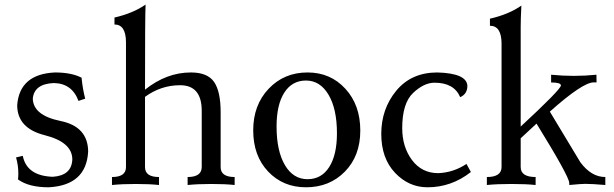

<svg xmlns="http://www.w3.org/2000/svg" viewBox="-20 -793 2632 823"><path d="M188.5 9.8Q103 9.8 57.1 -23.9Q58.6 -36.1 58.6 -49.3Q58.6 -84 48.8 -118.2L77.6 -125Q94.7 -39.1 206.1 -35.2Q287.1 -40.5 290 -109.4Q290 -183.6 171.9 -213.4Q53.7 -243.2 53.7 -342.3Q64 -475.6 215.8 -482.4Q286.1 -482.4 329.6 -460Q334.5 -410.6 345.2 -370.1L316.4 -360.4Q288.6 -436 210 -437Q126.5 -433.1 120.6 -370.6Q122.1 -298.3 239.5 -274.4Q356.9 -250.5 357.9 -143.6Q350.1 1.5 188.5 9.8Z M985.8 0Q945.3 -4.4 886.2 -4.4Q827.1 -4.4 784.2 0V-34.2Q844.2 -34.2 844.7 -76.7V-317.9Q844.7 -427.7 752 -427.7Q669.9 -427.7 601.6 -377.9V-76.7Q601.6 -34.2 661.6 -34.2V0Q621.1 -4.4 562 -4.4Q502.9 -4.4 460 0V-34.2Q520 -34.2 520 -76.7V-612.8Q519.5 -688 470.7 -688V-717.8Q550.8 -736.3 604 -773.4Q601.6 -727.1 601.6 -408.7Q693.8 -482.4 798.3 -482.4Q869.6 -482.4 897.7 -441.7Q925.8 -400.9 925.8 -311.5V-76.7Q925.8 -34.2 985.8 -34.2Z M1298.3 -24.9Q1357.9 -24.9 1391.1 -76.9Q1424.3 -128.9 1424.3 -221.7Q1424.3 -326.2 1388.2 -387Q1352.1 -447.8 1291.5 -447.8Q1231.9 -447.8 1198.7 -396Q1165.5 -344.2 1165.5 -251Q1165.5 -146 1201.2 -85.4Q1236.8 -24.9 1298.3 -24.9ZM1291.5 9.8Q1193.4 9.8 1129.4 -57.6Q1065.4 -125 1065.4 -234.4Q1065.4 -342.8 1131.6 -412.6Q1197.8 -482.4 1298.3 -482.4Q1396.5 -482.4 1460.4 -412.6Q1524.4 -342.8 1524.4 -233.4Q1524.4 -125 1458.5 -57.6Q1392.6 9.8 1291.5 9.8Z M1812.5 9.8Q1731.9 9.8 1673.1 -52.5Q1614.3 -114.7 1614.3 -219.2Q1614.3 -326.2 1678.7 -404.3Q1743.2 -482.4 1854.5 -482.4Q1980.5 -479 1983.4 -425.3Q1983.4 -390.1 1952.6 -376.5Q1926.3 -438.5 1842.8 -438.5Q1796.9 -438.5 1750.5 -394.3Q1704.1 -350.1 1704.1 -243.7Q1704.1 -163.1 1746.1 -106.9Q1788.1 -50.8 1858.4 -50.8Q1923.3 -53.2 1979.5 -90.3L1998.5 -55.7Q1915 9.8 1812.5 9.8Z M2574.7 0Q2518.1 -4.9 2488.3 -4.9Q2472.2 -4.9 2420.4 0L2419.9 -9.8Q2418.5 -38.1 2279.8 -263.2L2211.9 -200.2V-77.1Q2211.9 -34.2 2275.9 -34.2V0Q2234.4 -4.4 2172.4 -4.4Q2109.9 -4.4 2066.9 0V-34.2Q2129.9 -34.2 2129.9 -77.1V-606.9Q2129.4 -682.6 2080.1 -682.6V-712.9Q2161.1 -731.4 2214.8 -769Q2211.9 -710 2211.9 -678.2V-250.5Q2384.3 -410.2 2384.3 -426.8Q2384.3 -439.5 2342.3 -439.5V-472.7Q2391.1 -467.8 2439.5 -467.8Q2488.3 -467.8 2536.6 -472.7L2537.1 -439.9H2524.9Q2477.5 -439.9 2336.9 -314.5L2467.3 -98.1Q2514.2 -34.2 2574.7 -34.2Z"/></svg>

Font: Almanac
Style: Regular
Weight: 400
Designer: Eden's Almanac
Version: Version 3.501;March 28, 2021;FontCreator 13.0.0.2683 64-bit